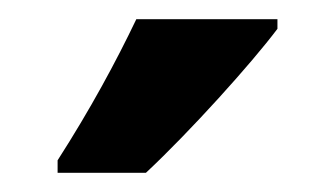

<svg xmlns="http://www.w3.org/2000/svg" viewBox="-20 -786 349 200"><path d="M269 -756V-766H122C101 -722 74 -672 40 -619V-606H132C178 -649 242 -720 269 -756Z"/></svg>

Font: Noto Sans Gurmukhi UI ExtraCondensed
Style: Bold
Weight: 700
Width: 2
Designer: Jelle Bosma - Monotype Design Team
Foundry: Monotype Imaging Inc.
Version: Version 2.004